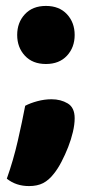

<svg xmlns="http://www.w3.org/2000/svg" viewBox="-20 -513 306 648"><path d="M135 -493Q180 -493 206 -465Q232 -437 232 -395Q232 -353 206 -325Q180 -297 135 -297Q90 -297 64 -325Q38 -353 38 -395Q38 -437 64 -465Q90 -493 135 -493ZM78 115Q34 115 3 90Q25 28 40 -37.5Q55 -103 65 -156Q82 -165 106 -171.5Q130 -178 154 -178Q185 -178 208.5 -164Q232 -150 232 -114Q232 -93 226 -67.5Q220 -42 210 -16.5Q200 9 187.5 33Q175 57 162 73Q145 95 125.5 105Q106 115 78 115Z"/></svg>

Font: Baloo 2 Latin ExtraBold
Style: Regular
Weight: 400
Designer: Sarang Kulkarni and Ek Type
Foundry: Ek Type
Version: Version 1.001